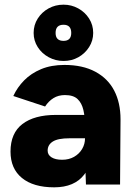

<svg xmlns="http://www.w3.org/2000/svg" viewBox="-20 -790 577 822"><path d="M348 0 344 -108V-249Q344 -289 337 -319Q330 -349 312 -366Q294 -383 258 -383Q230 -383 209 -370Q188 -357 173 -334L37 -379Q54 -416 83.5 -446Q113 -476 156 -494Q199 -512 256 -512Q334 -512 388 -483Q442 -454 469 -402Q496 -350 496 -279L494 0ZM212 12Q123 12 74 -28Q25 -68 25 -141Q25 -220 76 -259Q127 -298 219 -298H356V-198H278Q228 -198 206 -184Q184 -170 184 -145Q184 -127 200.5 -116.5Q217 -106 246 -106Q275 -106 297 -118.5Q319 -131 331.5 -152Q344 -173 344 -198H383Q383 -98 341 -43Q299 12 212 12ZM252 -529Q218 -529 188.5 -545Q159 -561 141.5 -588.5Q124 -616 124 -649Q124 -683 141.5 -710.5Q159 -738 188 -754Q217 -770 252 -770Q286 -770 315 -754Q344 -738 361.5 -710.5Q379 -683 379 -649Q379 -616 361.5 -588.5Q344 -561 315.5 -545Q287 -529 252 -529ZM252 -615Q285 -615 285 -649Q285 -684 252 -684Q218 -684 218 -649Q218 -615 252 -615Z"/></svg>

Font: Figtree Light ExtraBold
Style: Regular
Weight: 800
Version: Version 2.001;gftools[0.9.30]